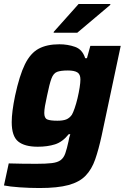

<svg xmlns="http://www.w3.org/2000/svg" viewBox="-21 -741 637 967"><path d="M178 206Q129 206 78.5 202.5Q28 199 -1 193L23 82Q54 83 91.5 83.5Q129 84 162 84Q211 84 240 80.5Q269 77 284.5 65.5Q300 54 308 31Q316 8 324 -29Q325 -38 327.5 -47Q330 -56 333 -65H325Q294 -26 256 -14Q218 -2 169 -2Q103 -2 70.5 -28.5Q38 -55 38 -126Q38 -177 55 -259Q77 -361 104.5 -417Q132 -473 173.5 -495.5Q215 -518 278 -518Q320 -518 357 -505Q394 -492 408 -448H417L434 -510H587L491 -58Q476 11 458.5 61.5Q441 112 410 144Q379 176 324 191Q269 206 178 206ZM268 -133Q296 -133 312.5 -139.5Q329 -146 341 -163Q347 -173 355 -196Q363 -219 369.5 -246.5Q376 -274 380 -299.5Q384 -325 384 -341Q384 -367 368.5 -376.5Q353 -386 321 -386Q285 -386 266.5 -379Q248 -372 238 -345Q228 -318 216 -259Q209 -228 205.5 -207Q202 -186 202 -172Q202 -146 217 -139.5Q232 -133 268 -133ZM249 -576 250 -581 375 -721H535L534 -716L368 -576Z"/></svg>

Font: Saira
Style: Bold Italic
Weight: 700
Italic angle: -12°
Designer: Hector Gatti with collaboration of the Omnibus-Type team
Foundry: Omnibus-Type
Version: Version 1.100; ttfautohint (v1.8.3)